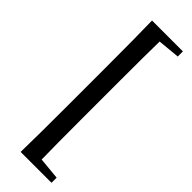

<svg xmlns="http://www.w3.org/2000/svg" viewBox="-320 -815 1009 1009"><g transform="rotate(45 185.0 -310.5)"><path d="M341.8 -760.7 218.8 -749Q216.8 -649.4 216.8 -445.3V-175.8Q216.8 26.4 218.8 127.9L341.8 139.6V177.7H112.3Q115.2 62.5 115.2 -175.8V-445.3Q115.2 -680.7 112.3 -798.8H341.8Z"/></g></svg>

Font: GenYoMin TW TTF Bold
Style: Regular
Weight: 700
Version: Version 1.300